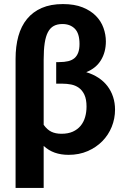

<svg xmlns="http://www.w3.org/2000/svg" viewBox="-20 -753 612 943"><path d="M317 7.5Q279.5 7.5 249 -3.2Q218.5 -14 194.5 -36.5V170H56.5V-464Q56.5 -525.5 70.2 -575.2Q84 -625 112.8 -660Q141.5 -695 185.2 -714Q229 -733 289 -733Q345.5 -733 385.5 -717Q425.5 -701 451 -675Q476.5 -649 488.2 -616Q500 -583 500 -549.5Q500 -497.5 476 -457.8Q452 -418 403.5 -398.5Q437 -388.5 463.5 -371Q490 -353.5 508 -329.8Q526 -306 535.5 -276.8Q545 -247.5 545 -214.5Q545 -170.5 528.8 -130.2Q512.5 -90 482.5 -59.5Q452.5 -29 410.5 -10.8Q368.5 7.5 317 7.5ZM270.5 -448Q296 -448 314.8 -452.5Q333.5 -457 345.8 -467.5Q358 -478 364.2 -495Q370.5 -512 370.5 -537Q370.5 -589 347.5 -612Q324.5 -635 286.5 -635Q261.5 -635 244 -625.5Q226.5 -616 215.5 -595.2Q204.5 -574.5 199.5 -541.2Q194.5 -508 194.5 -460V-140Q211.5 -116 232.2 -106Q253 -96 282 -96Q314.5 -96 337.8 -106.5Q361 -117 376 -135.2Q391 -153.5 398 -177.8Q405 -202 405 -229.5Q405 -265.5 394.5 -287.8Q384 -310 367 -322Q350 -334 329.2 -338Q308.5 -342 287.5 -342H256V-448Z"/></svg>

Font: Lato Heavy
Style: Regular
Weight: 800
Designer: Lukasz Dziedzic
Foundry: tyPoland Lukasz Dziedzic
Version: Version 2.007; 2014-02-27